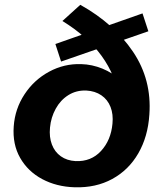

<svg xmlns="http://www.w3.org/2000/svg" viewBox="-20 -784 688 814"><path d="M214.8 -597.4 584.2 -727.2 609 -651.4 239 -523ZM613.2 -297.8Q607.2 -204.8 566.4 -134Q525.6 -63.2 455.9 -25.2Q386.2 12.8 296.2 10Q219.4 7.6 158.8 -24.8Q98.2 -57.2 65.4 -114.7Q32.6 -172.2 38.2 -248.2Q43.4 -322.4 83.8 -383.9Q124.2 -445.4 188.1 -480Q252 -514.6 324 -512.2Q370.2 -511 414.3 -493Q458.4 -475 491.2 -443.2Q524 -411.4 537.2 -369.6L484.4 -368.6Q470.6 -464.2 410.9 -546.8Q351.2 -629.4 244.6 -695L320.4 -763.6Q463.4 -683.8 543.7 -565Q624 -446.2 613.2 -297.8ZM456.8 -259.6Q460.8 -299.4 448.6 -330.6Q436.4 -361.8 409.7 -380Q383 -398.2 345.8 -400.2Q303.6 -401.8 270.1 -380.9Q236.6 -360 216.3 -323.2Q196 -286.4 192 -243.4Q188 -203 200 -171.4Q212 -139.8 237.9 -121.4Q263.8 -103 300.4 -101Q366.2 -98.2 408.3 -143.9Q450.4 -189.6 456.8 -259.6Z"/></svg>

Font: Fixel Italic Variable Display Thin
Style: Italic
Weight: 100
Italic angle: -10°
Designer: AlfaBravo + MacPaw
Foundry: Kyrylo Tkachov, Marchela Mozhyna, Serhii Makarenko, Maria Weinstein, Zakhar Kryvoshyya
Version: Version 1.210;Glyphs 3.2 (3217)